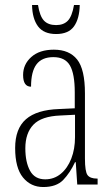

<svg xmlns="http://www.w3.org/2000/svg" viewBox="-20 -743 451 773"><path d="M154 10Q104 10 72.5 -28.5Q41 -67 41 -147Q41 -225 84.5 -263Q128 -301 218 -304L281 -307V-371Q281 -446 261.5 -479.5Q242 -513 195 -513Q149 -513 127 -484Q105 -455 105 -394Q73 -394 73 -441Q73 -484 106 -513.5Q139 -543 197 -543Q259 -543 290.5 -503.5Q322 -464 322 -367V-105Q322 -52 332.5 -38Q343 -24 371 -24H373V0H291L285 -90H282Q262 -47 234.5 -18.5Q207 10 154 10ZM162 -21Q198 -21 225 -43.5Q252 -66 267 -104.5Q282 -143 282 -191V-281L223 -278Q147 -275 114.5 -241Q82 -207 82 -146Q82 -90 101 -55.5Q120 -21 162 -21ZM206 -606Q156 -606 133 -637Q110 -668 109 -723H133Q140 -678 157 -660Q174 -642 206 -642Q236 -642 253 -659.5Q270 -677 278 -723H301Q300 -668 278 -637Q256 -606 206 -606Z"/></svg>

Font: Noto Serif Hebrew ExtraCondensed ExtraLight
Style: Regular
Weight: 200
Width: 2
Designer: Monotype Design Team
Foundry: Monotype Imaging Inc.
Version: Version 2.004; ttfautohint (v1.8.4.7-5d5b)